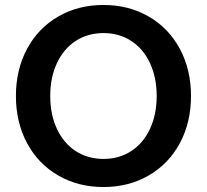

<svg xmlns="http://www.w3.org/2000/svg" viewBox="-20 -736 832 772"><path d="M44 -350Q44 -456 88.8 -539.5Q133.6 -623 214 -669.5Q294.3 -716 396 -716Q497.7 -716 578 -669.5Q658.4 -623 703.2 -539.5Q748 -456 748 -350Q748 -244 703.2 -160.5Q658.4 -77 578 -30.5Q497.7 16 396 16Q294.3 16 214 -30.5Q133.6 -77 88.8 -160.5Q44 -244 44 -350ZM610 -350Q610 -424.6 583 -482.3Q556 -540 507.5 -571.5Q459 -603 396 -603Q333 -603 284.5 -571.5Q236 -540 209 -482.3Q182 -424.6 182 -350Q182 -275.4 209 -217.7Q236 -160 284.5 -128.5Q333 -97 396 -97Q459 -97 507.5 -128.5Q556 -160 583 -217.7Q610 -275.4 610 -350Z"/></svg>

Font: Uncut Sans Variable
Style: Regular
Weight: 400
Designer: Kasper Nordkvist
Foundry: UNCUT.wtf
Version: Version 1.304;Glyphs 3.2 (3246)